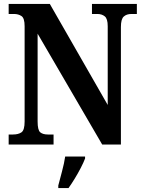

<svg xmlns="http://www.w3.org/2000/svg" viewBox="-20 -734 728 975"><path d="M24 0V-51H46Q73 -51 89 -62Q105 -73 105 -117V-601Q105 -642 89 -652.5Q73 -663 52 -663H24V-714H233L527 -201V-601Q527 -639 512 -651Q497 -663 475 -663H447V-714H675V-663H647Q623 -663 608.5 -650Q594 -637 594 -597V0H499L171 -563V-117Q171 -73 184.5 -62Q198 -51 223 -51H252V0ZM276 208Q284 177 295 136Q306 95 311 61H412V71Q404 92 390 119Q376 146 359.5 173Q343 200 328 221H276Z"/></svg>

Font: Noto Serif Hebrew Condensed
Style: Bold
Weight: 700
Width: 3
Designer: Monotype Design Team
Foundry: Monotype Imaging Inc.
Version: Version 2.004; ttfautohint (v1.8.4.7-5d5b)